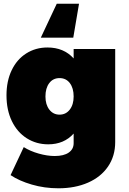

<svg xmlns="http://www.w3.org/2000/svg" viewBox="-20 -811 694 1035"><path d="M601 -547V-45Q601 30 562.5 86.5Q524 143 454.5 173.5Q385 204 295 204Q220 204 151.5 184Q83 164 37 133L108 -18Q143 4 189 17Q235 30 275 30Q324 30 350.5 11.5Q377 -7 377 -39V-91Q325 -33 240 -33Q176 -33 124.5 -65.5Q73 -98 44 -158Q15 -218 15 -297Q15 -374 43 -432.5Q71 -491 121.5 -523Q172 -555 236 -555Q324 -555 377 -496V-547ZM377 -291Q377 -336 356.5 -363Q336 -390 301 -390Q266 -390 245.5 -363Q225 -336 225 -291Q225 -247 246 -220Q267 -193 301 -193Q335 -193 356 -220Q377 -247 377 -291ZM375 -608H200L286 -791H406Z"/></svg>

Font: Gontserrat Black
Style: Regular
Weight: 900
Designer: Julieta Ulanovsky
Foundry: Julieta Ulanovsky
Version: Version 6.001